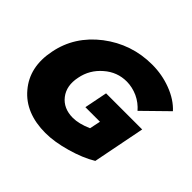

<svg xmlns="http://www.w3.org/2000/svg" viewBox="-168 -903 1109 1109"><g transform="rotate(45 386.0 -349.0)"><path d="M417 -401 389 -260H508L494 -193C451 -174 413 -165 381 -165C330 -165 290 -183 263 -218C236 -253 228 -297 239 -350C249 -403 275 -447 316 -482C356 -517 402 -534 453 -534C483 -534 514 -527 543 -514C573 -500 597 -481 617 -458L763 -601C733 -634 693 -660 643 -679C593 -698 542 -707 488 -707C376 -707 276 -673 188 -606C100 -538 46 -453 26 -350C5 -247 24 -161 82 -93C139 -25 223 9 331 9C381 9 436 0 495 -17C555 -34 606 -55 649 -81L712 -401Z"/></g></svg>

Font: Argentum Sans ExtraBold
Style: Italic
Weight: 800
Italic angle: -11.3°
Designer: Julieta Ulanovsky
Foundry: Julieta Ulanovsky
Version: Version 5.001;February 15, 2019;FontCreator 11.5.0.2425 64-b